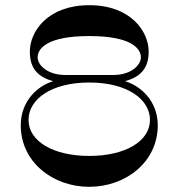

<svg xmlns="http://www.w3.org/2000/svg" viewBox="-20 -720 688 740"><path d="M462 -407C519 -423 553 -454 553 -521C553 -599 484 -700 324 -700C164 -700 95 -599 95 -521C95 -454 128 -423 185 -407C124 -389 60 -330 60 -237C60 -95 184 0 324 0C464 0 588 -95 588 -237C588 -330 523 -389 462 -407ZM125 -499C125 -532 160 -581 324 -581C488 -581 523 -532 523 -499C523 -469 485 -431 417 -431H232C163 -431 125 -469 125 -499ZM324 -119C186 -119 90 -175 90 -258C90 -337 177 -402 324 -402C471 -402 558 -337 558 -258C558 -175 462 -119 324 -119Z"/></svg>

Font: Space Cowgirl Medium
Style: Regular
Weight: 600
Designer: Valery Marier
Foundry: Valery Marier
Version: Version 1.000;hotconv 1.0.109;makeotfexe 2.5.65596